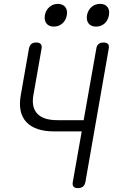

<svg xmlns="http://www.w3.org/2000/svg" viewBox="-20 -959 640 989"><path d="M401 -282H261Q161 -282 116 -330Q71 -378 87 -469L129 -708Q132 -724 141 -732Q150 -740 167 -740Q183 -740 190 -732Q197 -724 194 -708L152 -469Q141 -406 172.5 -373Q204 -340 275 -340H411L476 -708Q478 -724 487.5 -732Q497 -740 513 -740Q530 -740 536.5 -732Q543 -724 540 -708L420 -22Q417 -6 407.5 2Q398 10 381 10Q365 10 358.5 2Q352 -6 355 -22ZM475 -822Q449 -822 436.5 -838Q424 -854 428 -880Q433 -907 451.5 -923Q470 -939 496 -939Q521 -939 533.5 -923Q546 -907 541 -880Q536 -853 518 -837.5Q500 -822 475 -822ZM257 -822Q232 -822 219.5 -838Q207 -854 211 -880Q216 -907 234.5 -923Q253 -939 278 -939Q303 -939 316 -923Q329 -907 324 -880Q319 -853 300.5 -837.5Q282 -822 257 -822Z"/></svg>

Font: Maple Mono NL ExtraLight
Style: Italic
Weight: 275
Italic angle: -10°
Monospace: yes
Designer: subframe7536
Version: Version 7.000